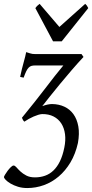

<svg xmlns="http://www.w3.org/2000/svg" viewBox="-58 -726 476 991"><path d="M344.2 12.2Q331.5 68.8 305.7 112.1Q279.8 155.3 245.1 184.8Q210.4 214.4 168.7 229.5Q127 244.6 82.5 244.6Q56.6 244.6 34.7 237.8Q12.7 231 -3.4 221.4Q-19.5 211.9 -28.6 202.4Q-37.6 192.9 -37.6 187.5Q-37.6 185.1 -32 175.5Q-26.4 166 -18.6 155.5Q-10.7 145 -2.2 136.7Q6.3 128.4 12.2 128.4Q19 128.4 27.1 137.9Q35.2 147.5 47.4 158.9Q59.6 170.4 77.6 179.9Q95.7 189.5 122.6 189.5Q150.4 189.5 174.6 180.9Q198.7 172.4 218 153.8Q237.3 135.3 251.5 106.2Q265.6 77.1 273.9 36.1Q281.7 -1.5 277.6 -33.4Q273.4 -65.4 258.5 -88.6Q243.7 -111.8 218.5 -124.8Q193.4 -137.7 159.2 -137.2Q150.4 -136.7 139.2 -133.3Q127.9 -129.9 115.5 -124.5Q103 -119.1 90.8 -112.3Q78.6 -105.5 67.9 -98.1Q63.5 -101.1 60.1 -107.7Q56.6 -114.3 55.2 -118.2Q91.3 -162.1 121.3 -200.2Q151.4 -238.3 177 -271.7Q202.6 -305.2 225.1 -334Q247.6 -362.8 269 -388.2H125Q112.8 -388.2 104.7 -386Q96.7 -383.8 90.1 -377.2Q83.5 -370.6 77.4 -358.2Q71.3 -345.7 64 -325.2L45.9 -329.1Q55.2 -373 64.2 -404.5Q73.2 -436 77.1 -457Q85.9 -454.6 96.9 -450.7Q107.9 -446.8 125 -446.8H362.8L373 -432.1Q343.3 -400.4 312.3 -364.3Q281.2 -328.1 252.7 -293.7Q224.1 -259.3 200.2 -229Q176.3 -198.7 160.2 -178.2Q189.9 -189 210.9 -189Q246.1 -188.5 274.4 -175.3Q302.7 -162.1 321 -136.7Q339.4 -111.3 346.2 -74Q353 -36.6 344.2 12.2ZM260.7 -512.7H215.8L124.5 -684.1Q131.3 -693.4 135.3 -696.8Q139.2 -700.2 146.5 -706.1L248.5 -586.9L381.8 -706.1Q387.7 -700.7 390.4 -697Q393.1 -693.4 397.5 -684.1Z"/></svg>

Font: Gentium Plus Phon
Style: Italic
Weight: 400
Italic angle: -8°
Designer: J. Victor Gaultney, Annie Olsen, Iska Routamaa, Becca Hirsbrunner
Foundry: SIL International
Version: Version 5.000